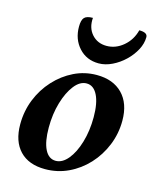

<svg xmlns="http://www.w3.org/2000/svg" viewBox="-109 -784 712 872"><g transform="rotate(15 246.5 -348.0)"><path d="M186 12Q109 12 67 -32Q25 -76 25 -156Q25 -218 47 -273Q69 -328 108 -370.5Q147 -413 197 -437.5Q247 -462 304 -462Q381 -462 425 -417Q469 -372 469 -291Q469 -230 446.5 -175Q424 -120 385 -78Q346 -36 295 -12Q244 12 186 12ZM223 -37Q254 -37 280.5 -69Q307 -101 323 -155Q339 -209 339 -273Q339 -339 320.5 -376Q302 -413 269 -413Q238 -413 212 -380Q186 -347 170 -293Q154 -239 154 -175Q154 -109 172 -73Q190 -37 223 -37ZM297 -515Q240 -515 204 -554.5Q168 -594 168 -653Q168 -684 179 -696Q190 -708 219 -708Q215 -661 241.5 -631Q268 -601 311 -601Q354 -601 389.5 -631Q425 -661 437 -708Q476 -708 476 -686Q476 -656 460 -626Q444 -596 418 -571Q392 -546 360 -530.5Q328 -515 297 -515Z"/></g></svg>

Font: Petrona
Style: Bold Italic
Weight: 700
Italic angle: -9°
Designer: Ringo R. Seeber
Foundry: Ringo R. Seeber
Version: Version 2.001; ttfautohint (v1.8.3)